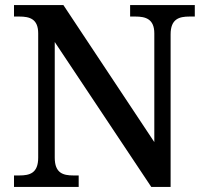

<svg xmlns="http://www.w3.org/2000/svg" viewBox="-20 -734 810 754"><path d="M35 0H289V-45H268C228 -45 195 -54 195 -115V-569L574 0H650V-599C650 -660 684 -669 724 -669H745V-714H491V-669H512C551 -669 586 -660 586 -603V-176L229 -714H35V-669H56C96 -669 130 -660 130 -603V-115C130 -54 97 -45 56 -45H35Z"/></svg>

Font: Noto Serif Medium
Style: Regular
Weight: 500
Designer: Monotype Design Team
Foundry: Monotype Imaging Inc.
Version: Version 2.013